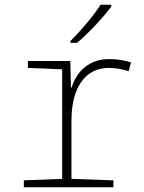

<svg xmlns="http://www.w3.org/2000/svg" viewBox="-20 -786 603 806"><path d="M276 -614V-606H303C353 -647 414 -714 447 -758V-766H402C374 -721 319 -657 276 -614ZM80 0H456V-29L280 -35V-281C280 -414 335 -501 437 -501C467 -501 497 -495 520 -487L530 -524C507 -532 472 -538 439 -538C354 -538 301 -486 281 -419H278L275 -530H97V-501L241 -495V-35L80 -29Z"/></svg>

Font: Noto Sans Mono SemiCondensed ExtraLight
Style: Regular
Weight: 200
Width: 4
Designer: Monotype Design Team
Foundry: Monotype Imaging Inc.
Version: Version 2.014